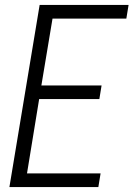

<svg xmlns="http://www.w3.org/2000/svg" viewBox="-20 -755 540 775"><path d="M18 0 140 -735H499L490 -680H192L147 -410H390L381 -355H138L89 -55H386L377 0Z"/></svg>

Font: Iosevka SS04 Light
Style: Italic
Weight: 300
Italic angle: -9°
Monospace: yes
Designer: Belleve Invis
Foundry: Belleve Invis
Version: Version 19.0.0; ttfautohint (v1.8.4)